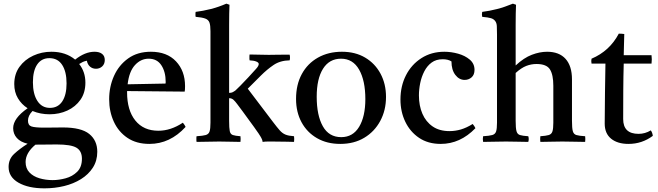

<svg xmlns="http://www.w3.org/2000/svg" viewBox="-20 -775 3600 1050"><path d="M223 255Q135 255 81 224Q27 193 27 138Q27 95 57 67Q87 39 131 11Q92 2 72 -20.5Q52 -43 52 -74Q52 -128 131 -183Q98 -204 78 -237.5Q58 -271 58 -315Q58 -370 86.5 -409.5Q115 -449 161.5 -470.5Q208 -492 261 -492Q339 -492 391 -449Q445 -492 497 -492Q523 -492 538 -480.5Q553 -469 553 -447Q553 -425 539 -412Q525 -399 505 -399Q486 -399 472.5 -410.5Q459 -422 455 -443Q441 -440 432.5 -436Q424 -432 413 -425Q447 -382 447 -323Q447 -268 420 -229.5Q393 -191 348.5 -170.5Q304 -150 251 -150Q201 -150 158 -168Q133 -143 133 -115Q133 -90 152 -83.5Q171 -77 222 -77Q245 -77 277 -77.5Q309 -78 324 -78Q424 -78 468 -42.5Q512 -7 512 55Q512 104 488 141.5Q464 179 423 204.5Q382 230 330.5 242.5Q279 255 223 255ZM174 16Q120 61 120 111Q120 146 141 168Q162 190 196 200Q230 210 268 210Q302 210 339 200Q376 190 402 164.5Q428 139 428 93Q428 51 398.5 33Q369 15 289 15Q270 15 242 15.5Q214 16 180 16Q177 16 174 16ZM253 -185Q297 -185 320.5 -220.5Q344 -256 344 -319Q344 -383 320 -420Q296 -457 250 -457Q207 -457 183.5 -422.5Q160 -388 160 -325Q160 -261 184.5 -223Q209 -185 253 -185Z M797 12Q726 12 677 -21Q628 -54 602.5 -109.5Q577 -165 577 -232Q577 -301 603.5 -360Q630 -419 681 -455.5Q732 -492 805 -492Q893 -492 942.5 -439.5Q992 -387 992 -304Q992 -294 991.5 -286.5Q991 -279 990 -274L675 -277Q675 -273 675 -270Q675 -172 720 -116Q765 -60 846 -60Q914 -60 980 -104Q990 -92 995 -81Q910 12 797 12ZM678 -314 885 -318Q886 -320 886 -323.5Q886 -327 886 -328Q886 -382 862.5 -418Q839 -454 793 -454Q750 -454 718 -419Q686 -384 678 -314Z M1055 1Q1054 -3 1054 -7Q1054 -11 1054 -15Q1054 -19 1054 -22.5Q1054 -26 1055 -30Q1089 -32 1105 -36.5Q1121 -41 1126 -56Q1131 -71 1131 -104V-605Q1131 -636 1125.5 -651.5Q1120 -667 1102.5 -673.5Q1085 -680 1050 -683Q1049 -687 1049 -690Q1049 -693 1049 -696Q1049 -700 1049 -703Q1049 -706 1050 -710Q1090 -715 1132 -725.5Q1174 -736 1218 -755L1235 -749Q1234 -727 1233.5 -699Q1233 -671 1233 -638V-267Q1245 -267 1253 -271Q1261 -275 1266 -279Q1268 -281 1274 -286.5Q1280 -292 1295 -307Q1310 -322 1338 -352Q1364 -381 1379.5 -397.5Q1395 -414 1395 -425Q1395 -433 1381.5 -438.5Q1368 -444 1345 -445Q1344 -449 1344 -453Q1344 -457 1344 -461Q1344 -465 1344 -469Q1344 -473 1345 -477Q1365 -477 1395.5 -476Q1426 -475 1450 -475Q1462 -475 1484.5 -475.5Q1507 -476 1530 -476Q1553 -476 1564 -476Q1565 -472 1565.5 -468Q1566 -464 1566 -460Q1566 -456 1565.5 -452.5Q1565 -449 1564 -445Q1512 -444 1476 -419.5Q1440 -395 1407 -362L1335 -290L1473 -108Q1495 -79 1509.5 -62.5Q1524 -46 1541 -39Q1558 -32 1588 -30Q1590 -16 1588 1Q1575 1 1549.5 0Q1524 -1 1470 -1Q1462 -1 1446 -1Q1430 -1 1416 1Q1416 -10 1404 -29.5Q1392 -49 1385 -58Q1382 -63 1370 -79.5Q1358 -96 1341.5 -118.5Q1325 -141 1308 -164.5Q1291 -188 1277 -206Q1266 -221 1256.5 -229.5Q1247 -238 1233 -238V-114Q1233 -75 1236.5 -58Q1240 -41 1253.5 -36.5Q1267 -32 1295 -30Q1297 -15 1295 1Q1269 1 1240.5 0Q1212 -1 1179 -1Q1147 -1 1116 0Q1085 1 1055 1Z M1841 12Q1768 12 1713.5 -19.5Q1659 -51 1629 -106.5Q1599 -162 1599 -234Q1599 -312 1630.5 -370Q1662 -428 1719 -460Q1776 -492 1850 -492Q1923 -492 1977 -460Q2031 -428 2061 -372Q2091 -316 2091 -245Q2091 -172 2059.5 -113.5Q2028 -55 1972 -21.5Q1916 12 1841 12ZM1712 -246Q1712 -144 1745.5 -84.5Q1779 -25 1846 -25Q1910 -25 1944 -81.5Q1978 -138 1978 -233Q1978 -334 1944 -394Q1910 -454 1845 -454Q1781 -454 1746.5 -399Q1712 -344 1712 -246Z M2565 -97Q2575 -85 2580 -74Q2497 12 2390 12Q2321 12 2272 -21Q2223 -54 2196.5 -109Q2170 -164 2170 -231Q2170 -304 2200 -363Q2230 -422 2284.5 -457Q2339 -492 2410 -492Q2447 -492 2485 -481.5Q2523 -471 2549 -449Q2575 -427 2575 -393Q2575 -366 2559 -352Q2543 -338 2521 -338Q2491 -338 2470 -365.5Q2449 -393 2449 -439Q2431 -451 2401 -451Q2365 -451 2340.5 -433Q2316 -415 2300.5 -385Q2285 -355 2278 -320.5Q2271 -286 2271 -253Q2271 -197 2290 -153Q2309 -109 2346 -83.5Q2383 -58 2438 -58Q2470 -58 2500.5 -67Q2531 -76 2565 -97Z M2935 1Q2933 -15 2935 -30Q2966 -32 2981 -36.5Q2996 -41 3001 -56Q3006 -71 3006 -104V-306Q3006 -366 2987.5 -395.5Q2969 -425 2914 -425Q2885 -425 2858 -414.5Q2831 -404 2800 -376V-114Q2800 -75 2804.5 -58Q2809 -41 2823.5 -36.5Q2838 -32 2869 -30Q2874 -15 2869 1Q2844 1 2814 0Q2784 -1 2747 -1Q2710 -1 2681 0Q2652 1 2622 1Q2619 -15 2622 -30Q2656 -32 2672 -36.5Q2688 -41 2693 -56Q2698 -71 2698 -104V-586Q2698 -615 2697 -632.5Q2696 -650 2688 -660Q2680 -671 2665 -675.5Q2650 -680 2617 -683Q2614 -696 2617 -710Q2657 -715 2698 -725.5Q2739 -736 2785 -755L2802 -749Q2801 -727 2800.5 -699.5Q2800 -672 2800 -639V-417Q2845 -459 2888.5 -475.5Q2932 -492 2972 -492Q3038 -492 3073 -453Q3108 -414 3108 -341V-114Q3108 -75 3112.5 -58Q3117 -41 3132 -36.5Q3147 -32 3180 -30Q3182 -15 3180 1Q3150 1 3121.5 0Q3093 -1 3055 -1Q3018 -1 2990.5 0Q2963 1 2935 1Z M3417 12Q3357 12 3322 -16.5Q3287 -45 3287 -99Q3287 -187 3288.5 -269Q3290 -351 3291 -427H3215Q3212 -442 3215 -454Q3314 -496 3364 -591Q3372 -591 3380 -590.5Q3388 -590 3394 -589Q3393 -563 3392.5 -534Q3392 -505 3391 -473H3543Q3546 -451 3543 -427H3391Q3389 -357 3388.5 -279.5Q3388 -202 3388 -124Q3388 -43 3472 -43Q3508 -43 3539 -62Q3548 -50 3550 -32Q3491 12 3417 12Z"/></svg>

Font: Castoro
Style: Regular
Weight: 400
Designer: John Hudson
Foundry: Tiro Typeworks Ltd.
Version: Version 2.04